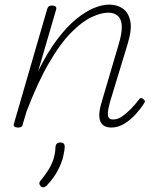

<svg xmlns="http://www.w3.org/2000/svg" viewBox="-20 -539 686 834"><path d="M464 15Q446 15 434 8.5Q422 2 416 -11.5Q410 -25 411.5 -46.5Q413 -68 422 -97L495 -345Q510 -394 509 -424.5Q508 -455 492.5 -469.5Q477 -484 450 -484Q419 -484 377.5 -464.5Q336 -445 289 -397.5Q242 -350 193 -266Q144 -182 95 -54L79 0Q78 8 73.5 11.5Q69 15 58 15Q48 15 43 11Q38 7 40 0L185 -500Q188 -508 192 -511.5Q196 -515 206 -515Q216 -515 221 -511Q226 -507 224 -498L146 -231Q187 -313 229 -368.5Q271 -424 312 -457Q353 -490 389 -504.5Q425 -519 454 -519Q488 -519 512.5 -502.5Q537 -486 545.5 -449.5Q554 -413 535 -350L459 -100Q451 -73 449 -55Q447 -37 452 -28.5Q457 -20 471 -20Q492 -20 511.5 -34Q531 -48 550 -67.5Q569 -87 582 -105Q587 -112 591.5 -113Q596 -114 602 -109Q610 -103 609.5 -98.5Q609 -94 605 -89Q592 -68 570.5 -44Q549 -20 521.5 -2.5Q494 15 464 15ZM158 271Q152 265 151 259Q150 253 156 246Q175 223 189 201Q203 179 211.5 154.5Q220 130 221 100Q222 89 227.5 84.5Q233 80 242 80Q252 80 256.5 84.5Q261 89 261 97Q261 113 254.5 141Q248 169 231 201.5Q214 234 183 267Q178 272 171 274Q164 276 158 271Z"/></svg>

Font: Playwrite AU QLD Thin
Style: Regular
Weight: 250
Designer: Veronika Burian, José Scaglione
Foundry: TypeTogether
Version: Version 1.002